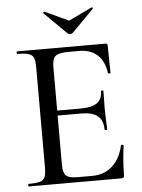

<svg xmlns="http://www.w3.org/2000/svg" viewBox="-55 -841 653 885"><g transform="rotate(-5 271.0 -398.5)"><path d="M43 -12Q79 -12 95.5 -17Q112 -22 118 -36.5Q124 -51 124 -81V-544Q124 -574 118 -588Q112 -602 95.5 -607.5Q79 -613 43 -613Q40 -613 40 -619Q40 -625 43 -625H451Q461 -625 461 -616L463 -490Q463 -487 457.5 -486.5Q452 -486 451 -489Q444 -544 412 -573Q380 -602 328 -602H277Q233 -602 218 -589Q203 -576 203 -540V-85Q203 -49 216.5 -36Q230 -23 271 -23H337Q393 -23 430.5 -56.5Q468 -90 482 -152Q482 -154 486 -154Q489 -154 491.5 -152.5Q494 -151 494 -150Q484 -78 484 -15Q484 -7 481 -3.5Q478 0 469 0H43Q40 0 40 -6Q40 -12 43 -12ZM311 -314H165V-337H313Q364 -337 388 -354.5Q412 -372 412 -409Q412 -411 417.5 -411Q423 -411 423 -409L422 -325L423 -280Q425 -248 425 -230Q425 -228 419 -228Q413 -228 413 -230Q413 -273 388.5 -293.5Q364 -314 311 -314ZM178 -791Q178 -793 181 -795Q184 -797 185 -796L294 -745L402 -797H403Q406 -797 407.5 -794.5Q409 -792 407 -790L305 -687Q301 -683 294 -683Q286 -683 282 -687L179 -789Z"/></g></svg>

Font: Cormorant Infant Medium
Style: Regular
Weight: 500
Designer: Christian Thalmann (Catharsis Fonts)
Foundry: Catharsis Fonts
Version: Version 4.000